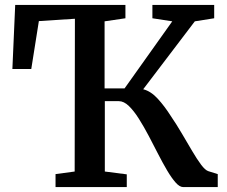

<svg xmlns="http://www.w3.org/2000/svg" viewBox="-20 -763 924 783"><path d="M206.5 0V-53L284.5 -63.5L285.5 -686.5L138.5 -677L107.5 -481.5H30.5L42 -743H491.5V-688.5L406.5 -676V-402.5H488L682.5 -676L601.5 -688.5V-743H853.5V-688.5L774.5 -676L564 -399Q595.5 -391 623.5 -360.2Q651.5 -329.5 676.5 -290Q700 -255.5 722 -218Q744 -180.5 763.8 -147Q783.5 -113.5 800.2 -91.2Q817 -69 829.5 -65L868 -53V0H727.5Q712.5 0 696 -18.8Q679.5 -37.5 661.5 -68Q643.5 -98.5 624.8 -135Q606 -171.5 587 -208Q567 -246 546.5 -278.5Q526 -311 505.5 -330.8Q485 -350.5 464.5 -350.5H407.5V-63.5L497 -52V0Z"/></svg>

Font: Merriweather 20pt SemiBold
Style: Regular
Weight: 600
Version: Version 2.100